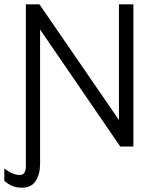

<svg xmlns="http://www.w3.org/2000/svg" viewBox="-40 -680 710 891"><path d="M146 80Q146 129 125.5 160Q105 191 62 191Q37 191 17.5 183Q-2 175 -15 163L-20 159V102Q18 132 52 132Q80 132 80 91V-660H143L512 -123V-660H579V0H518L146 -543Z"/></svg>

Font: Lil Grotesk
Style: Regular
Weight: 400
Designer: Bastien Sozeau
Foundry: NBR — Bastien Sozeau
Version: Version 4.002; ttfautohint (v1.8.4.7-5d5b)